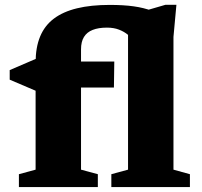

<svg xmlns="http://www.w3.org/2000/svg" viewBox="-20 -762 823 782"><path d="M310 -71 378.5 -52.5V0H57V-52.5L125 -71V-507Q125 -569 143.5 -613.5Q162 -658 199.5 -686.2Q237 -714.5 293.8 -728.2Q350.5 -742 427 -742Q483.5 -742 524.5 -736.2Q565.5 -730.5 600.5 -717.5L571.5 -718.5L654 -742.5H698.5L686.5 -611.5V-71L753.5 -52.5V0H433.5V-52.5L501.5 -71V-620Q486 -633 464.8 -641.2Q443.5 -649.5 415.5 -649.5Q381 -649.5 357.5 -640.2Q334 -631 322 -611.5Q310 -592 310 -561ZM445.5 -511.5 444 -405.5H212L125 -392.5L19.5 -437.5V-476.5L133.5 -525.5L227 -511.5Z"/></svg>

Font: Newsreader 7pt
Style: Bold
Weight: 700
Designer: Hugues Gentile
Foundry: Production Type
Version: Version 1.003